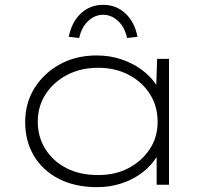

<svg xmlns="http://www.w3.org/2000/svg" viewBox="-20 -763 872 793"><path d="M381 10Q290 10 223 -24.5Q156 -59 120 -119.5Q84 -180 84 -259Q84 -338 123 -400Q162 -462 228.5 -498Q295 -534 379 -534Q433 -534 479.5 -518.5Q526 -503 561 -478Q596 -453 618.5 -422.5Q641 -392 648 -361L624 -371L629 -520H678V0H627V-143L646 -165Q640 -130 616 -98.5Q592 -67 557 -42.5Q522 -18 476.5 -4Q431 10 381 10ZM386 -40Q457 -40 511.5 -69Q566 -98 598.5 -147Q631 -196 631 -260Q631 -324 599.5 -374Q568 -424 512.5 -453.5Q457 -483 386 -483Q313 -483 257 -453.5Q201 -424 168.5 -374Q136 -324 136 -260Q136 -198 167 -148Q198 -98 253.5 -69Q309 -40 386 -40ZM307 -606 264 -611Q276 -672 314 -707.5Q352 -743 406 -743Q460 -743 498 -707.5Q536 -672 548 -611L505 -606Q495 -651 467.5 -676.5Q440 -702 406 -702Q372 -702 344.5 -676.5Q317 -651 307 -606Z"/></svg>

Font: Lexend Mega ExtraLight
Style: Regular
Weight: 250
Version: Version 1.007